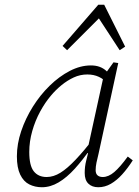

<svg xmlns="http://www.w3.org/2000/svg" viewBox="-20 -775 584 807"><path d="M156 12Q127 12 103 0Q79 -12 65 -41Q51 -70 51 -118Q51 -170 69 -223.5Q87 -277 118 -326.5Q149 -376 189 -415Q229 -454 273.5 -477Q318 -500 362 -500Q383 -500 399 -494Q415 -488 427.5 -476.5Q440 -465 451 -448L435 -422Q417 -442 395.5 -452Q374 -462 347 -462Q317 -462 290 -449.5Q263 -437 238.5 -417Q214 -397 194 -373Q170 -345 149 -306.5Q128 -268 115.5 -224Q103 -180 103 -136Q103 -79 122 -55Q141 -31 176 -31Q205 -31 234 -49Q263 -67 297.5 -103.5Q332 -140 377 -197L380 -152H362Q328 -103 294.5 -66Q261 -29 226.5 -8.5Q192 12 156 12ZM393 12Q367 12 351.5 -3Q336 -18 336 -48Q336 -61 337.5 -74Q339 -87 342.5 -100.5Q346 -114 350 -131L345 -133L417 -462L422 -464L457 -513L477 -510L394 -128Q389 -109 385.5 -91.5Q382 -74 382 -60Q382 -45 390 -38Q398 -31 412 -31Q436 -31 460.5 -52Q485 -73 517 -117L538 -101Q517 -68 494 -42.5Q471 -17 446 -2.5Q421 12 393 12ZM483 -564 385 -714H412L262 -564L243 -582L393 -755H418L506 -579Z"/></svg>

Font: Source Serif 4 Light
Style: Italic
Weight: 300
Italic angle: -12°
Designer: Frank Grießhammer
Foundry: Adobe Systems Incorporated
Version: Version 4.004;hotconv 1.0.116;makeotfexe 2.5.65601